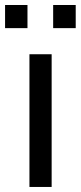

<svg xmlns="http://www.w3.org/2000/svg" viewBox="-48 -741 320 761"><path d="M68.7 0V-526H156.7V0ZM-27.9 -629.5V-721.2H60.9V-629.5ZM162.7 -629.5V-721.2H252.1V-629.5Z"/></svg>

Font: Archivo SemiBold
Style: Regular
Weight: 600
Designer: Hector Gatti
Foundry: Omnibus-Type
Version: Version 2.001